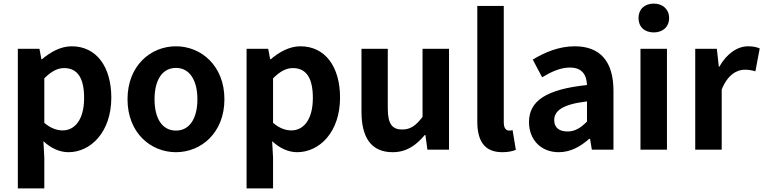

<svg xmlns="http://www.w3.org/2000/svg" viewBox="-20 -831 4238 1066"><path d="M79 215H226V44L221 -47C263 -8 311 14 360 14C483 14 598 -97 598 -289C598 -461 515 -574 378 -574C317 -574 260 -542 213 -502H210L199 -560H79ZM328 -107C297 -107 262 -118 226 -149V-396C264 -434 298 -453 336 -453C413 -453 447 -394 447 -287C447 -165 394 -107 328 -107Z M957 14C1097 14 1226 -94 1226 -280C1226 -466 1097 -574 957 -574C816 -574 688 -466 688 -280C688 -94 816 14 957 14ZM957 -106C880 -106 838 -174 838 -280C838 -385 880 -454 957 -454C1033 -454 1076 -385 1076 -280C1076 -174 1033 -106 957 -106Z M1349 215H1496V44L1491 -47C1533 -8 1581 14 1630 14C1753 14 1868 -97 1868 -289C1868 -461 1785 -574 1648 -574C1587 -574 1530 -542 1483 -502H1480L1469 -560H1349ZM1598 -107C1567 -107 1532 -118 1496 -149V-396C1534 -434 1568 -453 1606 -453C1683 -453 1717 -394 1717 -287C1717 -165 1664 -107 1598 -107Z M2160 14C2237 14 2290 -24 2338 -81H2342L2353 0H2473V-560H2326V-182C2288 -132 2258 -112 2213 -112C2158 -112 2133 -142 2133 -229V-560H1987V-211C1987 -70 2039 14 2160 14Z M2769 14C2803 14 2827 8 2844 1L2826 -108C2816 -106 2812 -106 2806 -106C2792 -106 2777 -117 2777 -151V-798H2630V-157C2630 -53 2666 14 2769 14Z M3082 14C3147 14 3203 -17 3251 -60H3256L3266 0H3386V-327C3386 -489 3313 -574 3171 -574C3083 -574 3003 -540 2938 -500L2990 -402C3042 -433 3092 -456 3144 -456C3213 -456 3237 -414 3239 -359C3014 -335 2917 -272 2917 -153C2917 -57 2982 14 3082 14ZM3131 -101C3088 -101 3057 -120 3057 -164C3057 -215 3102 -252 3239 -268V-156C3204 -121 3173 -101 3131 -101Z M3536 0H3683V-560H3536ZM3610 -651C3660 -651 3695 -682 3695 -731C3695 -779 3660 -811 3610 -811C3558 -811 3525 -779 3525 -731C3525 -682 3558 -651 3610 -651Z M3840 0H3987V-334C4019 -415 4071 -444 4114 -444C4138 -444 4154 -441 4174 -435L4198 -562C4182 -569 4164 -574 4133 -574C4075 -574 4015 -534 3974 -461H3971L3960 -560H3840Z"/></svg>

Font: Noto Sans CJK SC
Style: Bold
Weight: 700
Designer: Ryoko NISHIZUKA 西塚涼子 (kana, bopomofo & ideographs); Paul D. Hunt (Latin, Greek & Cyrillic); Sandoll Communications 산돌커뮤니
Foundry: Adobe
Version: Version 2.004;hotconv 1.0.118;makeotfexe 2.5.65603